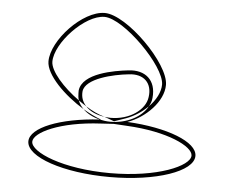

<svg xmlns="http://www.w3.org/2000/svg" viewBox="-47 -923 898 735"><g transform="rotate(5 401.5 -556.0)"><path d="M78 -353C78 -293 221 -244 400 -244C578 -244 720 -293 720 -353C720 -407 603 -452 449 -460C518 -484 584 -550 584 -614C584 -696 412 -868 327 -868C242 -868 128 -746 128 -665C128 -613 202 -540 278 -494C269 -503 261 -514 257 -526C195 -570 143 -629 143 -665C143 -737 252 -853 327 -853C401 -853 569 -685 569 -614C569 -585 552 -553 526 -527C503 -484 446 -455 384 -455C370 -455 356 -457 343 -460C192 -451 78 -406 78 -353ZM93 -353C93 -388 191 -437 349 -445L398 -448L448 -445C606 -437 705 -388 705 -353C705 -313 582 -259 400 -259C217 -259 93 -313 93 -353ZM253 -554C253 -544 254 -535 257 -526C267 -519 277 -512 287 -506C272 -522 266 -541 268 -562C274 -612 380 -636 438 -642C497 -650 530 -615 522 -562C516 -512 456 -470 384 -470C376 -470 368 -471 360 -472L398 -458L444 -474C474 -485 503 -504 526 -527C532 -537 536 -548 537 -560C544 -629 500 -665 436 -657C382 -651 261 -631 253 -564ZM278 -494C294 -478 317 -466 343 -460H348C326 -468 302 -480 278 -494ZM287 -506C303 -488 329 -476 360 -472C335 -479 312 -490 287 -506Z"/></g></svg>

Font: Ampere
Style: OuLn
Weight: 400
Version: Version 1